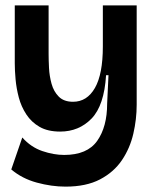

<svg xmlns="http://www.w3.org/2000/svg" viewBox="-20 -542 567 715"><path d="M224 153Q172 153 117 138Q62 123 22 89L63 -30Q95 6 137.5 20.5Q180 35 219 35Q305 35 342 -17.5Q379 -70 379 -156L384 -262H375Q368 -149 321 -100.5Q274 -52 204 -52Q158 -52 127.5 -69.5Q97 -87 78 -116Q59 -145 50 -179Q41 -213 38 -246.5Q35 -280 35 -306V-522H161V-342Q161 -319 162.5 -289Q164 -259 172 -230Q180 -201 199 -182Q218 -163 252 -163Q304 -163 333.5 -214.5Q363 -266 363 -369V-522H489V-152Q489 -98 476.5 -44Q464 10 434 54.5Q404 99 352.5 126Q301 153 224 153Z"/></svg>

Font: Bricolage Grotesque 48pt SemiBold
Style: Regular
Weight: 600
Designer: Mathieu Triay
Foundry: Atelier Triay
Version: Version 1.000; ttfautohint (v1.8.4.7-5d5b);gftools[0.9.32]